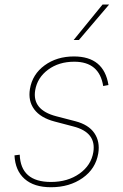

<svg xmlns="http://www.w3.org/2000/svg" viewBox="-20 -798 533 830"><path d="M448.9 -430.4 426.1 -426.1Q409.4 -531.2 301.1 -531.2Q234.4 -531.2 187.9 -496.8Q141.3 -462.4 132.1 -407.7Q118.3 -322.8 223 -295.5L305.4 -274.1Q362.9 -259.2 388 -222.5Q413 -185.7 404.8 -134.9Q393.8 -68.5 337.2 -28.6Q280.5 11.4 200.3 11.4Q127.1 11.4 86.5 -24.5Q45.8 -60.4 42.6 -126.4L65.3 -129.3Q69.6 -11.4 200.3 -11.4Q272.7 -11.4 323.5 -47.4Q374.3 -83.5 383.5 -140.6Q397 -225.9 296.9 -251.4L215.9 -272.7Q155.2 -288.7 128 -325.3Q100.9 -361.9 109.4 -413.4Q120 -476.9 172.8 -515.4Q225.5 -554 299.7 -554Q429.3 -554 448.9 -430.4ZM298.3 -625 423.3 -778.4H451.7L321 -625Z"/></svg>

Font: Inter Thin  BETA
Style: Italic
Weight: 100
Italic angle: -9.39999°
Designer: Rasmus Andersson
Foundry: rsms
Version: Version 3.011;git-f93a4a705